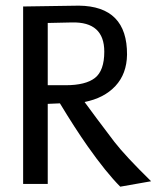

<svg xmlns="http://www.w3.org/2000/svg" viewBox="-20 -664 569 693"><path d="M414.1 9.8Q363.3 -41 295.9 -136.7Q250 -202.1 196.3 -291L152.3 -289.1V0H63.5V-640.6L264.6 -643.6Q439.5 -641.6 438.5 -466.8Q437.5 -397.5 396.5 -353.5Q355.5 -309.6 285.2 -295.9Q318.4 -250 392.6 -152.3Q432.6 -100.6 525.4 -9.8ZM239.3 -583 152.3 -581.1V-356.4H216.8Q289.1 -356.4 322.8 -382.8Q356.4 -409.2 356.4 -477.5Q356.4 -585.9 239.3 -583Z"/></svg>

Font: Puritan
Style: Regular
Weight: 400
Version: 2.0a